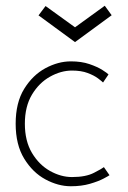

<svg xmlns="http://www.w3.org/2000/svg" viewBox="-20 -636 446 668"><path d="M230.5 -20Q278.5 -20 307 -34.8Q335.5 -49.5 341.5 -54.5L361 -26.5Q358 -24 340 -14.5Q322 -5 292.8 3.5Q263.5 12 226.5 12Q182.5 12 138.2 -11.8Q94 -35.5 64.2 -84Q34.5 -132.5 34.5 -205.5Q34.5 -279 64.2 -327Q94 -375 138.2 -398.8Q182.5 -422.5 226.5 -422.5Q263.5 -422.5 291.2 -413Q319 -403.5 336.2 -392.5Q353.5 -381.5 357.5 -377L338.5 -349Q334 -353.5 320.8 -363.5Q307.5 -373.5 285 -382Q262.5 -390.5 230.5 -390.5Q192 -390.5 154 -369.2Q116 -348 91.2 -306.8Q66.5 -265.5 66.5 -205.5Q66.5 -145.5 91.2 -104Q116 -62.5 154 -41.2Q192 -20 230.5 -20ZM241 -489.5 114 -582.5 138.5 -615 241 -541 344.5 -616 368.5 -583Z"/></svg>

Font: League Spartan Thin Thin
Style: Regular
Weight: 250
Version: Version 2.002